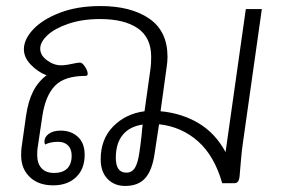

<svg xmlns="http://www.w3.org/2000/svg" viewBox="-20 -606 959 635"><path d="M846 -576 783 -131Q779 -103 777 -77Q775 -51 774 -42Q772 -18 772 -19Q769 0 755 0H715Q689 -91 634.5 -139Q580 -187 506 -195L491 -96Q483 -42 460 -16.5Q437 9 394 9Q358 9 335.5 -14.5Q313 -38 313 -79Q313 -146 354.5 -188Q396 -230 458 -238L478 -381Q480 -395 480 -418Q480 -482 435.5 -512.5Q391 -543 311 -543Q252 -543 206.5 -527.5Q161 -512 137 -489.5Q113 -467 113 -445Q113 -423 135.5 -406.5Q158 -390 182 -390Q192 -390 203.5 -392Q215 -394 219 -395Q237 -399 245 -399Q252 -399 261 -385.5Q270 -372 270 -362Q270 -355 263 -355Q193 -355 161.5 -322Q130 -289 120 -222L104 -114Q103 -107 103 -94Q103 -65 117.5 -49.5Q132 -34 159 -34Q187 -34 202 -48.5Q217 -63 217 -91Q217 -113 205 -125Q193 -137 172 -137Q147 -137 129 -128Q127 -134 127 -138Q127 -153 141.5 -163.5Q156 -174 181 -174Q215 -174 237.5 -153.5Q260 -133 260 -94Q260 -47 231.5 -20Q203 7 156 7Q107 7 78.5 -20.5Q50 -48 50 -91Q50 -107 51 -116L66 -222Q73 -271 89.5 -303.5Q106 -336 134 -357Q105 -368 82 -392Q59 -416 59 -443Q59 -476 90 -509Q121 -542 178.5 -564Q236 -586 312 -586Q413 -586 473.5 -544.5Q534 -503 534 -418Q534 -401 531 -383L511 -238Q580 -232 636 -199Q692 -166 726 -103L793 -576ZM441 -102Q444 -120 448 -156Q450 -182 452 -194Q409 -188 386 -160Q363 -132 363 -84Q363 -35 398 -35Q416 -35 426 -50.5Q436 -66 441 -102Z"/></svg>

Font: Krub Light
Style: Italic
Weight: 300
Italic angle: -8°
Designer: Ekaluck Peanpanawate
Foundry: Cadson Demak Co.,Ltd.
Version: Version 1.000; ttfautohint (v1.6)